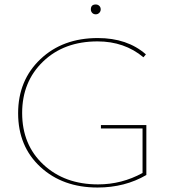

<svg xmlns="http://www.w3.org/2000/svg" viewBox="-20 -833 759 858"><path d="M408 -769Q398 -769 392 -775.5Q386 -782 386 -791Q386 -813 408 -813Q417 -813 423.5 -807Q430 -801 430 -791Q430 -782 423.5 -775.5Q417 -769 408 -769ZM431 -274H634V-51Q538 5 416 5Q260 5 160.5 -87Q61 -179 61 -327Q61 -474 160.5 -568.5Q260 -663 417 -663Q549 -663 632 -590L621 -577Q536 -648 416 -648Q266 -648 172.5 -558Q79 -468 79 -328Q79 -186 174 -97.5Q269 -9 418 -9Q524 -9 617 -60V-259H431Z"/></svg>

Font: EauTestSC Thin
Style: Regular
Weight: 250
Designer: Christian Thalmann (Catharsis Fonts)
Version: Version 0.001;PS 000.001;hotconv 1.0.88;makeotf.lib2.5.64775